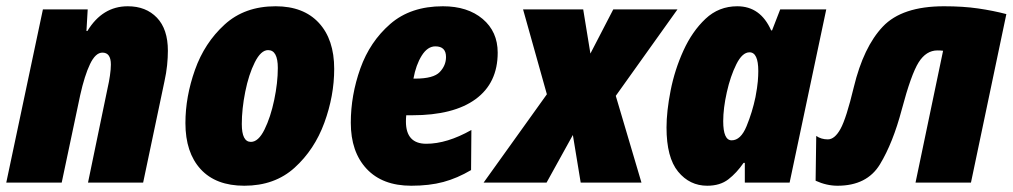

<svg xmlns="http://www.w3.org/2000/svg" viewBox="-23 -583 3233 613"><path d="M174 0 233 -279Q247 -342 264.5 -378.5Q282 -415 304 -415Q331 -415 331 -377Q331 -362 328 -341.5Q325 -321 321 -304L258 0H434L502 -323Q508 -350 510.5 -374.5Q513 -399 513 -421Q513 -490 478 -526.5Q443 -563 385 -563Q304 -563 256 -484H253L257 -553H114L-3 0Z M1044 -363Q1044 -457 995 -510Q946 -563 857 -563Q758 -563 694 -504.5Q630 -446 599.5 -360Q569 -274 569 -190Q569 -96 617.5 -43Q666 10 757 10Q854 10 917.5 -47.5Q981 -105 1012.5 -191Q1044 -277 1044 -363ZM749 -187Q749 -235 760 -290Q771 -345 790.5 -384Q810 -423 833 -423Q864 -423 864 -366Q864 -319 852.5 -264Q841 -209 821.5 -169.5Q802 -130 778 -130Q749 -130 749 -187Z M1481 -40 1482 -168Q1404 -124 1338 -124Q1273 -124 1273 -195Q1273 -205 1274 -215H1293Q1425 -215 1495.5 -266.5Q1566 -318 1566 -415Q1566 -482 1518 -522.5Q1470 -563 1391 -563Q1288 -563 1223 -506.5Q1158 -450 1127.5 -364.5Q1097 -279 1097 -191Q1097 -98 1147.5 -44Q1198 10 1290 10Q1348 10 1392.5 -2Q1437 -14 1481 -40ZM1367 -435Q1401 -435 1401 -401Q1401 -374 1381 -353Q1361 -332 1303 -332H1297Q1305 -376 1323.5 -405.5Q1342 -435 1367 -435Z M1722 0 1806 -152 1831 0H2025L1943 -277L2140 -553H1935L1862 -412L1839 -553H1647L1723 -282L1521 0Z M2286 -196Q2286 -237 2297.5 -288.5Q2309 -340 2328 -378Q2347 -416 2370 -416Q2398 -416 2398 -356Q2398 -342 2396.5 -323.5Q2395 -305 2389 -273Q2379 -225 2360.5 -180Q2342 -135 2313 -135Q2286 -135 2286 -196ZM2351 -63H2355V0H2498L2615 -553H2468L2442 -486H2439Q2405 -563 2331 -563Q2272 -563 2229.5 -523Q2187 -483 2159 -421.5Q2131 -360 2118 -293.5Q2105 -227 2105 -176Q2105 -80 2142 -35Q2179 10 2235 10Q2276 10 2302.5 -10.5Q2329 -31 2351 -63Z M2856 -233Q2886 -346 2910 -384Q2934 -422 2970 -422Q2979 -422 2988 -421L2900 0H3077L3190 -538Q3148 -549 3100 -556Q3052 -563 2991 -563Q2857 -563 2795.5 -498Q2734 -433 2703 -305Q2679 -205 2660.5 -171.5Q2642 -138 2620 -138Q2599 -138 2583 -149L2581 -6Q2616 10 2651 10Q2745 10 2786.5 -58.5Q2828 -127 2856 -233Z"/></svg>

Font: Noto Sans Display SemiCondensed Black
Style: Italic
Weight: 900
Width: 4
Designer: Monotype Design team
Foundry: Monotype Imaging Inc.
Version: 1.000